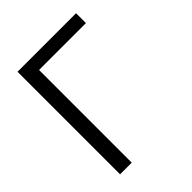

<svg xmlns="http://www.w3.org/2000/svg" viewBox="-205 -848 967 967"><g transform="rotate(-45 278.5 -365.0)"><path d="M85 0V-730.5H502V-660.2H168V0Z"/></g></svg>

Font: GenEi M Gothic v2 Regular
Style: Regular
Weight: 400
Version: Version 2.0